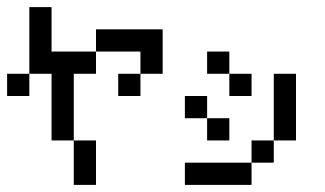

<svg xmlns="http://www.w3.org/2000/svg" viewBox="-20 -520 915 540"><path d="M62.5 -437.5V-500H125V-437.5ZM62.5 -375V-437.5H125V-375ZM187.5 -62.5V-125H250V-62.5ZM187.5 0V-62.5H250V0ZM125 -250V-312.5H187.5V-250ZM312.5 -375V-437.5H375V-375ZM250 -375V-437.5H312.5V-375ZM375 -375V-437.5H437.5V-375ZM375 -312.5V-375H437.5V-312.5ZM312.5 -250V-312.5H375V-250ZM0 -250V-312.5H62.5V-250ZM125 -187.5V-250H187.5V-187.5ZM125 -125V-187.5H187.5V-125ZM62.5 -312.5V-375H125V-312.5ZM187.5 -312.5V-375H250V-312.5ZM125 -312.5V-375H187.5V-312.5Z M500 0V-62.5H562.5V0ZM562.5 0V-62.5H625V0ZM625 0V-62.5H687.5V0ZM687.5 -62.5V-125H750V-62.5ZM750 -187.5V-250H812.5V-187.5ZM750 -125V-187.5H812.5V-125ZM562.5 -125V-187.5H625V-125ZM500 -187.5V-250H562.5V-187.5ZM625 -250V-312.5H687.5V-250ZM562.5 -312.5V-375H625V-312.5ZM750 -250V-312.5H812.5V-250Z"/></svg>

Font: AprilSans
Style: Regular
Weight: 400
Designer: typesprite
Version: Version 1.001;PS 001.001;hotconv 1.0.88;makeotf.lib2.5.64775